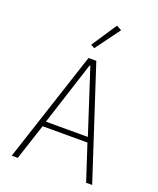

<svg xmlns="http://www.w3.org/2000/svg" viewBox="-167 -1035 935 1135"><g transform="rotate(20 300.0 -467.5)"><path d="M515 0 441 -226H159L85 0H47L276 -698H325L553 0ZM302 -658H297L168 -258H432ZM288 -764 264 -777 369 -935 401 -918Z"/></g></svg>

Font: IBM Plex Mono ExtraLight
Style: Regular
Weight: 200
Monospace: yes
Designer: Mike Abbink, Paul van der Laan, Pieter van Rosmalen
Foundry: Bold Monday
Version: Version 2.3